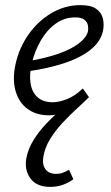

<svg xmlns="http://www.w3.org/2000/svg" viewBox="-20 -442 436 751"><path d="M172 9Q121 9 87 -16.5Q53 -42 40.5 -87.5Q28 -133 41 -192Q55 -255 91.5 -307Q128 -359 181 -390.5Q234 -422 295 -422Q335 -422 355.5 -408Q376 -394 382 -371Q388 -348 383 -322Q374 -279 333.5 -247Q293 -215 230 -194.5Q167 -174 89 -163L91 -203Q157 -214 207.5 -231.5Q258 -249 288 -272Q318 -295 324 -319Q326 -329 324 -342Q322 -355 310.5 -364.5Q299 -374 274 -374Q231 -374 196.5 -348.5Q162 -323 139 -282.5Q116 -242 105 -197Q94 -151 99.5 -116Q105 -81 127 -61.5Q149 -42 186 -42Q211 -42 242.5 -54.5Q274 -67 304 -96L328 -62Q310 -45 290.5 -32Q271 -19 250.5 -10Q230 -1 210 4Q190 9 172 9ZM177 289Q123 289 99 256Q75 223 83 177Q90 140 111 106Q132 72 163 39.5Q194 7 231 -23.5Q268 -54 305 -83L328 -62Q308 -42 280.5 -17Q253 8 225 38Q197 68 176.5 101Q156 134 150 169Q144 201 157.5 219.5Q171 238 199 238Q214 238 226 233.5Q238 229 250 222L267 259Q248 273 225.5 281Q203 289 177 289Z"/></svg>

Font: Ysabeau
Style: Italic
Weight: 400
Italic angle: -12°
Designer: Christian Thalmann (Catharsis Fonts)
Version: Version 2.000;gftools[0.9.27.dev2+g8671c4b]